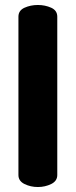

<svg xmlns="http://www.w3.org/2000/svg" viewBox="-20 -751 304 771"><path d="M132 0Q103 0 78.5 -12Q54 -24 54 -48V-684Q54 -709 78.5 -720Q103 -731 132 -731Q161 -731 185.5 -720Q210 -709 210 -684V-48Q210 -24 185.5 -12Q161 0 132 0Z"/></svg>

Font: Dosis ExtraLight ExtraBold
Style: Regular
Weight: 800
Version: Version 3.001; ttfautohint (v1.8.2)